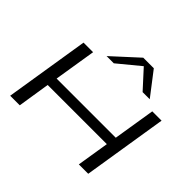

<svg xmlns="http://www.w3.org/2000/svg" viewBox="-202 -1225 1503 1503"><g transform="rotate(45 549.5 -473.5)"><path d="M73 0 185 -700H291L235 -352H890L946 -700H1049L937 0H833L876 -267H221L179 0ZM387 -753 599 -947H716L865 -753H786L649 -903L467 -753Z"/></g></svg>

Font: Georama ExtraExtended
Style: Italic
Weight: 400
Width: 8
Italic angle: -9°
Designer: Jean-Baptiste Levee
Foundry: Production Type
Version: Version 1.000